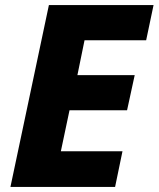

<svg xmlns="http://www.w3.org/2000/svg" viewBox="-20 -734 623 754"><path d="M21 0 172 -714H583L554 -576H312L284 -439H509L479 -301H253L219 -140H461L432 0Z"/></svg>

Font: Noto Sans ExtraBold
Style: Italic
Weight: 800
Italic angle: -12°
Designer: Monotype Design Team
Foundry: Monotype Imaging Inc.
Version: Version 2.013; ttfautohint (v1.8.4.7-5d5b)